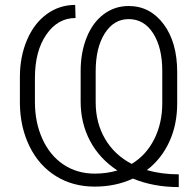

<svg xmlns="http://www.w3.org/2000/svg" viewBox="-20 -741 783 773"><path d="M699.7 12.2Q597.7 12.2 515.1 -22Q445.8 10.3 361.3 10.3Q273.4 10.3 205.6 -31.7Q137.7 -73.7 99.6 -150.4Q61.5 -227.1 60.1 -322.8V-431.2Q60.1 -512.7 88.6 -579.8Q117.2 -647 168.2 -684.1Q219.2 -721.2 282.7 -721.2L284.2 -668.5Q212.4 -668.5 166.5 -601.8Q120.6 -535.2 120.6 -427.2V-330.1Q120.6 -248 150.9 -181.4Q181.2 -114.7 235.8 -78.4Q290.5 -42 361.3 -42Q410.2 -42 452.6 -54.7Q380.4 -102.1 342.5 -173.8Q304.7 -245.6 304.7 -331.5V-455.1Q304.7 -530.3 329.1 -590.6Q353.5 -650.9 397.7 -683.8Q441.9 -716.8 498 -716.8Q584 -716.8 638.7 -643.8Q693.4 -570.8 693.4 -450.2V-325.2Q693.4 -238.8 661.4 -169.7Q629.4 -100.6 571.3 -56.2Q630.4 -39.1 699.7 -39.1ZM365.2 -329.6Q365.2 -246.1 403.3 -181.4Q441.4 -116.7 510.3 -81.1Q568.8 -116.7 601.1 -180.9Q633.3 -245.1 633.3 -326.2V-455.6Q633.3 -549.3 596.7 -606.7Q560.1 -664.1 498 -664.1Q438.5 -664.1 401.9 -606.7Q365.2 -549.3 365.2 -453.1Z"/></svg>

Font: Roboto Light
Style: Regular
Weight: 300
Designer: Google
Version: Version 2.134; 2016; ttfautohint (v1.6)